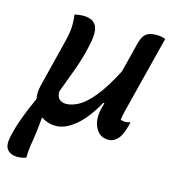

<svg xmlns="http://www.w3.org/2000/svg" viewBox="-132 -633 843 930"><g transform="rotate(15 289.0 -168.5)"><path d="M173 -539Q220 -539 237 -509Q254 -479 237 -406L236 -401Q223 -342 202.5 -285Q182 -228 154 -154Q154 -129 166.5 -117Q179 -105 200 -105Q230 -105 263.5 -123.5Q297 -142 336.5 -190Q376 -238 422 -327Q431 -363 440.5 -399.5Q450 -436 459 -473Q468 -511 485 -526Q502 -541 537 -541Q565 -541 584 -533Q559 -436 534.5 -338Q510 -240 485 -142Q482 -130 480 -119.5Q478 -109 477 -100Q487 -95 501 -95Q511 -95 522 -99H526Q525 -96 524.5 -92.5Q524 -89 523 -86Q510 -34 490 -12Q470 10 445 10H442Q399 10 378.5 -31Q358 -72 373 -130Q376 -143 380 -156H374Q327 -71 276.5 -30Q226 11 181 11Q140 11 108 -11L106 -10Q102 36 97.5 70Q93 104 88 131Q85 153 84 167.5Q83 182 83 196Q64 204 38 204Q7 204 -10.5 184.5Q-28 165 -18 119Q-7 68 12 17Q31 -34 57 -91Q51 -124 60 -159Q74 -217 89 -275Q104 -333 118 -391Q129 -433 131.5 -463.5Q134 -494 129 -534Q140 -536 150 -537.5Q160 -539 173 -539Z"/></g></svg>

Font: Recursive Sn Csl St Med
Style: Italic
Weight: 500
Italic angle: -15°
Version: Version 1.079;hotconv 1.0.112;makeotfexe 2.5.65598; ttfautoh